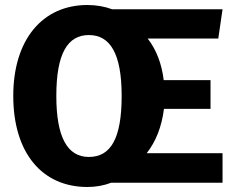

<svg xmlns="http://www.w3.org/2000/svg" viewBox="-20 -730 945 767"><path d="M821 -295V-410H634C626 -475 605 -531 570 -576H852L869 -693H428C398 -704 365 -710 329 -710C150 -710 33 -572 33 -347C33 -118 149 17 329 17C364 17 395 11 424 0H869V-118H566C603 -165 626 -224 635 -295ZM335 -103C248 -103 205 -184 205 -347C205 -516 250 -590 335 -590C420 -590 466 -516 466 -347C466 -176 422 -103 335 -103Z"/></svg>

Font: Fira Sans
Style: Bold
Weight: 700
Designer: Carrois Corporate & Edenspiekermann AG
Foundry: Carrois Corporate GbR & Edenspiekermann AG
Version: Version 4.203